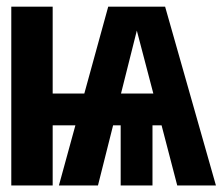

<svg xmlns="http://www.w3.org/2000/svg" viewBox="-20 -565 678 585"><path d="M14.4 0V-544.6H140.5V-280H236.9L309.7 -544.6H483.1L637.9 0H520L472.3 -183.1H444.6V0H347.7V-183.1H324.6L278.5 0H159.5L209.7 -183.1H140.5V0ZM396.9 -471.8 348.7 -280H447.2Z"/></svg>

Font: Fira Code
Style: Bold
Weight: 700
Monospace: yes
Designer: Carrois Corporate, Edenspiekermann AG, Nikita Prokopov
Foundry: Carrois Corporate, Edenspiekermann AG, Nikita Prokopov
Version: Version 6.000; ttfautohint (v1.8.2) -l 8 -r 50 -G 200 -x 14 